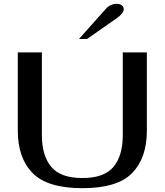

<svg xmlns="http://www.w3.org/2000/svg" viewBox="-20 -974 862 1004"><path d="M73 -291V-700H199V-268Q199 -161 247.5 -102Q296 -43 411 -43Q524 -43 573 -101Q622 -159 622 -268V-700H748V-291Q748 -148 671 -69Q594 10 411 10Q228 10 150.5 -69Q73 -148 73 -291ZM532 -926Q556 -954 591 -954Q607 -954 617 -946Q627 -938 627 -926Q627 -904 588 -877L435 -770H393Z"/></svg>

Font: Fahkwang Medium
Style: Regular
Weight: 500
Version: Version 1.000; ttfautohint (v1.6)